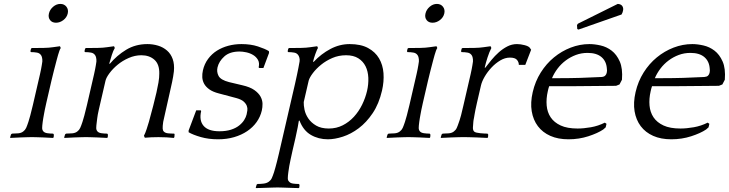

<svg xmlns="http://www.w3.org/2000/svg" viewBox="-20 -700 3721 980"><path d="M251.1 4 254 0 255 -13 251.2 -18C241.2 -18 231.5 -18.7 222.1 -20C212.8 -21.3 206 -24.3 201.7 -29C197.4 -33.7 195.3 -39.5 195.2 -46.5C195.2 -53.5 196.1 -64 198 -78C198.9 -84.7 199.8 -90.8 200.8 -96.5C201.8 -102.2 202.8 -108.3 204.1 -115C205.3 -121.7 206.8 -129.7 208.6 -139C210.4 -148.3 213 -160.3 216.4 -175L242.3 -287C245.6 -301.7 248.6 -313.7 251.1 -323C253.6 -332.3 255.6 -340.3 257.1 -347C258.7 -353.7 260.2 -359.5 261.7 -364.5C263.1 -369.5 264.5 -374.7 265.7 -380C266.7 -384 268.1 -389.7 270.2 -397C272.2 -404.3 274.2 -411.8 276.4 -419.5C278.5 -427.2 280.8 -434.3 283.3 -441C285.9 -447.7 288.1 -452.3 290.1 -455L286.1 -464L250 -459C236.8 -457 221.6 -455.8 204.2 -455.5C186.8 -455.2 172.4 -455 161.1 -455H143.1L138.4 -452L135.1 -438L138.2 -434C148.9 -434 159 -433.2 168.6 -431.5C178.2 -429.8 185.5 -425 190.3 -417C191.8 -415 193.3 -411.2 194.6 -405.5C196 -399.8 196.5 -393.3 196.1 -386C195.2 -379.3 194.3 -373 193.2 -367C192.2 -361 191 -354.3 189.6 -347C188.3 -339.7 186.5 -331.2 184.2 -321.5L176 -286L147.6 -163C142.1 -139 137.7 -121.5 134.5 -110.5C131.3 -99.5 128.1 -88.7 125 -78C120.6 -64.7 116.7 -54.3 113.4 -47C110 -39.7 105.1 -33.7 98.7 -29C92.1 -23.7 83.6 -20.5 73 -19.5C62.4 -18.5 51.8 -18 41.2 -18L36.2 -14L32 0L32.1 4C36.8 4 44 3.7 53.8 3C63.6 2.3 73.8 1.8 84.2 1.5C94.6 1.2 104.6 0.8 114.4 0.5C124.1 0.2 131.3 0 136 0H150C154.7 0 161.6 0.2 170.9 0.5C180.1 0.8 190.1 1.2 200.7 1.5C211.3 1.8 221.1 2.3 230.3 3C239.5 3.7 246.4 4 251.1 4ZM229.7 -631C226.6 -617.7 228.5 -606.5 235.5 -597.5C242.4 -588.5 252.5 -584 265.8 -584C279.2 -584 291.7 -588.5 303.5 -597.5C315.2 -606.5 322.6 -617.7 325.7 -631C328.8 -644.3 326.6 -655.8 319.2 -665.5C311.7 -675.2 301.3 -680 288 -680C274.7 -680 262.4 -675.2 251.2 -665.5C239.9 -655.8 232.8 -644.3 229.7 -631Z M540.3 -374 537.8 -376C541.7 -390 546.1 -404.5 550.8 -419.5C555.6 -434.5 560.7 -446.3 566 -455L562.1 -464L526 -459C512.8 -457 497.6 -455.8 480.2 -455.5C462.7 -455.2 448.4 -455 437 -455H419L414.4 -452L411.1 -438L414.2 -434C424.9 -434 435 -433.2 444.6 -431.5C454.2 -429.8 461.5 -425 466.3 -417C467.8 -415 469.3 -411.2 470.6 -405.5C472 -399.8 472.5 -393.3 472.1 -386C471.2 -379.3 470.3 -373 469.2 -367C468.2 -361 467 -354.3 465.6 -347C464.2 -339.7 462.5 -331.2 460.2 -321.5L452 -286L423.6 -163C418.1 -139 413.7 -121.5 410.5 -110.5C407.3 -99.5 404.1 -88.7 401 -78C396.6 -64.7 392.7 -54.3 389.3 -47C386 -39.7 381.1 -33.7 374.7 -29C368.1 -23.7 359.6 -20.5 349 -19.5C338.4 -18.5 327.8 -18 317.2 -18L312.2 -14L308 0L308.1 4C312.7 4 320 3.7 329.8 3C339.6 2.3 349.7 1.8 360.2 1.5C370.6 1.2 380.6 0.8 390.4 0.5C400.1 0.2 407.3 0 412 0H426C430.7 0 437.6 0.2 446.9 0.5C456.1 0.8 466.1 1.2 476.7 1.5C487.2 1.8 497.1 2.3 506.3 3C515.5 3.7 522.4 4 527.1 4L530 0L531 -13L527.2 -18C517.2 -18 507.5 -18.7 498.1 -20C488.8 -21.3 482 -24.3 477.7 -29C473.4 -33.7 471.3 -39.5 471.2 -46.5C471.2 -53.5 472.1 -64 474 -78C474.9 -84.7 475.6 -90.8 476.3 -96.5C476.9 -102.2 477.8 -108.3 479.1 -115C480.3 -121.7 481.9 -129.7 484.1 -139L492.4 -175L518.5 -288C521 -298.7 527.8 -311.5 538.9 -326.5C550 -341.5 563.8 -355.8 580.3 -369.5C596.8 -383.2 615.6 -394.7 636.8 -404C657.9 -413.3 679.5 -418 701.5 -418C728.8 -418 751.1 -410.3 768.2 -395C785.3 -379.7 793.6 -356.3 793 -325C793.3 -311.7 791.8 -296 788.7 -278C785.5 -260 782.2 -243.3 778.6 -228C774.5 -210 769 -187.5 762.1 -160.5C755.2 -133.5 747.8 -106 740 -78C736.9 -67.3 733 -55 728.5 -41C723.9 -27 719.3 -15.7 714.6 -7L719.3 3C740.4 1 763.7 0 789 0C802.3 0 815.9 0.3 829.8 1C843.6 1.7 856.1 2.7 867.1 4L870 0L871.2 -14L869.2 -18C858.5 -18 848.1 -18.5 838 -19.5C827.9 -20.5 820.5 -23.7 815.7 -29C812.5 -32.3 810.7 -37.5 810.3 -44.5C809.9 -51.5 810.8 -62.7 813 -78C818.6 -102 824 -126.2 829.2 -150.5C834.5 -174.8 839.9 -199 845.5 -223C850 -242.3 854.2 -261.7 858.4 -281C862.5 -300.3 865.6 -318.7 867.6 -336C869.8 -360 867.8 -380.8 861.5 -398.5C855.2 -416.2 845.6 -430.7 832.5 -442C819.5 -453.3 804.3 -461.7 786.8 -467C769.4 -472.3 751.3 -475 732.7 -475C692 -475 655.8 -465.3 624 -446C592.2 -426.7 564.3 -402.7 540.3 -374Z M1216.2 -265 1148.9 -281C1120.6 -288.3 1102.8 -298.8 1095.6 -312.5C1088.5 -326.2 1086.6 -340.7 1090.2 -356C1095 -376.7 1106.6 -395.3 1125.1 -412C1143.6 -428.7 1169.6 -437 1202.9 -437C1212.9 -437 1224.2 -435.7 1237 -433C1249.7 -430.3 1261.3 -425.8 1271.8 -419.5C1282.4 -413.2 1290.6 -404.8 1296.6 -394.5C1302.5 -384.2 1303.7 -371.3 1300.2 -356L1303.5 -353H1324.5L1353.3 -430L1352.4 -439C1339.5 -447 1320.9 -455 1296.4 -463C1271.9 -471 1244 -475 1212.7 -475C1189.3 -475 1167 -472.2 1145.7 -466.5C1124.4 -460.8 1105 -452.5 1087.4 -441.5C1069.9 -430.5 1054.8 -416.5 1042.2 -399.5C1029.6 -382.5 1020.8 -363 1015.7 -341C1013 -329 1011.9 -317.2 1012.5 -305.5C1013.2 -293.8 1016.3 -282.8 1021.9 -272.5C1027.5 -262.2 1036.3 -252.7 1048.3 -244C1060.3 -235.3 1076.7 -228.3 1097.5 -223L1187.9 -199C1204.2 -194.3 1216.2 -188.5 1223.9 -181.5C1231.6 -174.5 1236.9 -167.2 1239.8 -159.5C1242.7 -151.8 1243.6 -144.2 1242.5 -136.5C1241.4 -128.8 1240.2 -122 1238.8 -116C1236.6 -106.7 1232.4 -97 1226.1 -87C1219.8 -77 1211.1 -67.7 1200.1 -59C1189.1 -50.3 1175.3 -43.3 1158.8 -38C1142.2 -32.7 1122.6 -30 1099.9 -30C1061.9 -30 1035 -39.2 1019.3 -57.5C1003.5 -75.8 999.3 -101 1006.7 -133L1004.6 -137H981.6L942.8 -34L942.8 -25C957.4 -16.3 978.1 -8.2 1004.6 -0.5C1031.2 7.2 1060.8 11 1093.5 11C1122.8 11 1150 7.3 1175 0C1200 -7.3 1222.2 -17.5 1241.5 -30.5C1260.9 -43.5 1277 -59 1289.8 -77C1302.6 -95 1311.5 -114.7 1316.4 -136C1318.9 -146.7 1320 -158.2 1319.9 -170.5C1319.7 -182.8 1316.3 -195 1309.8 -207C1303.2 -219 1292.6 -230.2 1278 -240.5C1263.4 -250.8 1242.8 -259 1216.2 -265Z M1580.7 -384 1577.9 -385C1579 -389.7 1580.5 -395.5 1582.4 -402.5C1584.4 -409.5 1586.7 -416.5 1589.3 -423.5C1591.9 -430.5 1594.4 -436.8 1596.7 -442.5C1599 -448.2 1601.1 -452.3 1603 -455L1599.1 -464L1563 -459C1549.8 -457 1534.6 -455.8 1517.2 -455.5C1499.8 -455.2 1485.4 -455 1474 -455H1456L1451.4 -452L1448.1 -438L1451.2 -434C1461.9 -434 1472 -433.2 1481.6 -431.5C1491.2 -429.8 1498.5 -425 1503.3 -417C1504.8 -415 1506.4 -411.2 1508.1 -405.5C1509.8 -399.8 1510.1 -393.3 1509.1 -386C1507.3 -375.3 1505.4 -364.8 1503.3 -354.5C1501.3 -344.2 1498.9 -332.3 1496.1 -319C1493.4 -305.7 1490 -290 1485.8 -272L1470.3 -205L1416.5 28L1403.6 84C1400.1 99.3 1396.8 112.7 1393.9 124C1390.9 135.3 1388.3 145.2 1386.1 153.5C1383.8 161.8 1381.3 170.3 1378.7 179C1374.3 192.3 1370.4 202.5 1367.1 209.5C1363.9 216.5 1359 222.3 1352.6 227C1345.4 232.3 1336.6 235.7 1326.3 237C1316 238.3 1305.5 239 1294.8 239L1290.1 242L1285.7 257L1286 260C1290.6 260 1297.8 259.8 1307.6 259.5C1317.3 259.2 1327.4 258.8 1337.8 258.5C1348.2 258.2 1358.3 257.8 1368.1 257.5C1377.8 257.2 1385 257 1389.7 257H1403.7C1408.3 257 1415.3 257.2 1424.6 257.5C1433.8 257.8 1443.7 258.2 1454.3 258.5C1464.9 258.8 1474.8 259.2 1484.1 259.5C1493.3 259.8 1500.3 260 1505 260L1507.7 257L1508.9 243L1504.8 239C1494.8 239 1485.1 238.3 1475.8 237C1466.4 235.7 1459.7 232.3 1455.6 227C1451.2 223 1449 217.3 1449 210C1449 202.7 1449.9 192.3 1451.7 179C1453 167.7 1454.6 157.2 1456.5 147.5C1458.4 137.8 1460.5 127 1463 115C1465.4 103 1468.6 88.5 1472.5 71.5L1487.9 5C1493.4 -19 1497.3 -37.3 1499.5 -50C1501.8 -62.7 1503.7 -73.7 1505.2 -83L1508.6 -85C1521.4 -51 1540.8 -26.5 1566.7 -11.5C1592.5 3.5 1621.5 11 1653.5 11C1676.8 11 1702.3 6.5 1730.1 -2.5C1757.8 -11.5 1784.8 -25.8 1811 -45.5C1837.2 -65.2 1861 -90.8 1882.3 -122.5C1903.6 -154.2 1919.5 -192.7 1930 -238C1937 -268.7 1939.5 -298.2 1937.4 -326.5C1935.3 -354.8 1927.7 -380 1914.8 -402C1901.9 -424 1883.1 -441.7 1858.5 -455C1834 -468.3 1802.7 -475 1764.7 -475C1730.7 -475 1697.9 -466.7 1666.4 -450C1634.9 -433.3 1606.3 -411.3 1580.7 -384ZM1853.5 -236C1847.9 -212 1839.5 -188.5 1828.2 -165.5C1816.9 -142.5 1803 -122 1786.5 -104C1770 -86 1751 -71.5 1729.5 -60.5C1707.9 -49.5 1684.2 -44 1658.2 -44C1632.2 -44 1610.7 -49 1593.6 -59C1576.6 -69 1563.2 -81.2 1553.6 -95.5C1543.9 -109.8 1537.5 -124.7 1534.3 -140C1531.2 -155.3 1529.9 -168.3 1530.3 -179L1555.7 -289C1558.9 -299.7 1565.9 -312.3 1577 -327C1588.1 -341.7 1602 -355.8 1618.8 -369.5C1635.6 -383.2 1654.8 -394.7 1676.3 -404C1697.8 -413.3 1721.2 -418 1746.5 -418C1771.8 -418 1792.6 -412.8 1808.9 -402.5C1825.2 -392.2 1837.6 -378.5 1846 -361.5C1854.4 -344.5 1859 -325 1860 -303C1860.9 -281 1858.7 -258.7 1853.5 -236Z M2173.1 4 2176 0 2177 -13 2173.2 -18C2163.2 -18 2153.5 -18.7 2144.1 -20C2134.8 -21.3 2128 -24.3 2123.7 -29C2119.4 -33.7 2117.3 -39.5 2117.2 -46.5C2117.2 -53.5 2118.1 -64 2120 -78C2120.9 -84.7 2121.8 -90.8 2122.8 -96.5C2123.8 -102.2 2124.8 -108.3 2126.1 -115C2127.3 -121.7 2128.8 -129.7 2130.6 -139C2132.4 -148.3 2135 -160.3 2138.4 -175L2164.3 -287C2167.6 -301.7 2170.6 -313.7 2173.1 -323C2175.6 -332.3 2177.6 -340.3 2179.1 -347C2180.7 -353.7 2182.2 -359.5 2183.7 -364.5C2185.1 -369.5 2186.5 -374.7 2187.7 -380C2188.7 -384 2190.1 -389.7 2192.2 -397C2194.2 -404.3 2196.2 -411.8 2198.4 -419.5C2200.5 -427.2 2202.8 -434.3 2205.3 -441C2207.9 -447.7 2210.1 -452.3 2212.1 -455L2208.1 -464L2172 -459C2158.8 -457 2143.6 -455.8 2126.2 -455.5C2108.8 -455.2 2094.4 -455 2083.1 -455H2065.1L2060.4 -452L2057.1 -438L2060.2 -434C2070.9 -434 2081 -433.2 2090.6 -431.5C2100.2 -429.8 2107.5 -425 2112.3 -417C2113.8 -415 2115.3 -411.2 2116.6 -405.5C2118 -399.8 2118.5 -393.3 2118.1 -386C2117.2 -379.3 2116.3 -373 2115.2 -367C2114.2 -361 2113 -354.3 2111.6 -347C2110.3 -339.7 2108.5 -331.2 2106.2 -321.5L2098 -286L2069.6 -163C2064.1 -139 2059.7 -121.5 2056.5 -110.5C2053.3 -99.5 2050.1 -88.7 2047 -78C2042.6 -64.7 2038.7 -54.3 2035.4 -47C2032 -39.7 2027.1 -33.7 2020.7 -29C2014.1 -23.7 2005.6 -20.5 1995 -19.5C1984.4 -18.5 1973.8 -18 1963.2 -18L1958.2 -14L1954 0L1954.1 4C1958.8 4 1966 3.7 1975.8 3C1985.6 2.3 1995.8 1.8 2006.2 1.5C2016.6 1.2 2026.6 0.8 2036.4 0.5C2046.1 0.2 2053.3 0 2058 0H2072C2076.7 0 2083.6 0.2 2092.9 0.5C2102.1 0.8 2112.1 1.2 2122.7 1.5C2133.3 1.8 2143.1 2.3 2152.3 3C2161.5 3.7 2168.4 4 2173.1 4ZM2151.7 -631C2148.6 -617.7 2150.5 -606.5 2157.5 -597.5C2164.4 -588.5 2174.5 -584 2187.8 -584C2201.2 -584 2213.7 -588.5 2225.5 -597.5C2237.2 -606.5 2244.6 -617.7 2247.7 -631C2250.8 -644.3 2248.6 -655.8 2241.2 -665.5C2233.7 -675.2 2223.3 -680 2210 -680C2196.7 -680 2184.4 -675.2 2173.2 -665.5C2161.9 -655.8 2154.8 -644.3 2151.7 -631Z M2456.7 -354 2454 -355C2457.8 -371.7 2462.6 -389 2468.5 -407C2474.3 -425 2480.8 -441 2488 -455L2484.1 -464L2448 -459C2434.8 -457 2419.6 -455.8 2402.2 -455.5C2384.8 -455.2 2370.4 -455 2359 -455H2341L2336.4 -452L2333.1 -438L2336.2 -434C2346.9 -434 2357 -433.2 2366.6 -431.5C2376.2 -429.8 2383.5 -425 2388.3 -417C2389.8 -415 2391.3 -411.2 2392.6 -405.5C2394 -399.8 2394.5 -393.3 2394.1 -386C2393.2 -379.3 2392.3 -373 2391.2 -367C2390.2 -361 2389 -354.3 2387.6 -347C2386.3 -339.7 2384.5 -331.2 2382.2 -321.5L2374 -286L2345.6 -163C2340.1 -139 2336 -122 2333.4 -112C2330.7 -102 2328.3 -93.7 2326.1 -87L2323 -78C2318.6 -64.7 2314.7 -54.3 2311.3 -47C2308 -39.7 2303.1 -33.7 2296.7 -29C2290.1 -23.7 2281.6 -20.5 2271 -19.5C2260.4 -18.5 2249.8 -18 2239.2 -18L2234.2 -14L2230 0L2230.1 4C2234.7 4 2242 3.7 2251.8 3C2261.6 2.3 2271.9 1.8 2282.7 1.5C2293.4 1.2 2303.6 0.8 2313.4 0.5C2323.1 0.2 2330.3 0 2335 0H2359C2363.7 0 2371.1 0.2 2381.4 0.5C2391.6 0.8 2402.4 1.2 2413.7 1.5C2424.9 1.8 2435.6 2.3 2445.8 3C2456 3.7 2463.4 4 2468.1 4L2471 0L2472 -13L2468.2 -18C2464.2 -18 2458.9 -18.2 2452.3 -18.5C2445.7 -18.8 2439 -19.3 2432.1 -20C2425.3 -20.7 2418.8 -21.7 2412.8 -23C2406.8 -24.3 2402.4 -26.3 2399.7 -29C2395.4 -33.7 2393.5 -40.5 2393.9 -49.5C2394.3 -58.5 2395 -68 2396 -78L2397.1 -87C2398.2 -91.7 2399 -96.2 2399.7 -100.5C2400.4 -104.8 2401.3 -110.2 2402.4 -116.5C2403.5 -122.8 2405 -130.5 2406.7 -139.5C2408.5 -148.5 2411 -160.3 2414.4 -175L2435 -264C2438 -277.3 2444.3 -292.2 2453.7 -308.5C2463.2 -324.8 2474.7 -340.3 2488.5 -355C2502.2 -369.7 2517.2 -381.8 2533.4 -391.5C2549.6 -401.2 2566.1 -406 2582.7 -406C2600.1 -406 2612 -402.2 2618.6 -394.5C2625.1 -386.8 2628.3 -378.3 2628.2 -369H2661.2L2691 -446L2685 -455C2681.1 -461 2672 -465.8 2657.9 -469.5C2643.7 -473.2 2630.7 -475 2618.7 -475C2601.3 -475 2584.9 -471 2569.4 -463C2553.9 -455 2539.4 -445 2526 -433C2512.5 -421 2500 -408 2488.5 -394C2476.9 -380 2466.3 -366.7 2456.7 -354Z M3142.1 -269 3154.6 -293C3157.6 -331.7 3153.8 -362.8 3143.2 -386.5C3132.7 -410.2 3118.9 -428.5 3101.9 -441.5C3084.9 -454.5 3066.1 -463.3 3045.5 -468C3025 -472.7 3006 -475 2988.7 -475C2956 -475 2924.1 -469 2893 -457C2861.9 -445 2833.4 -428.3 2807.5 -407C2781.5 -385.7 2759.1 -360 2740.2 -330C2721.3 -300 2707.6 -266.7 2699.1 -230C2690.8 -194 2689.1 -161.3 2694 -132C2698.9 -102.7 2709.4 -77.3 2725.4 -56C2741.5 -34.7 2762.7 -18.2 2789 -6.5C2815.3 5.2 2846.1 11 2881.5 11C2917.5 11 2951.3 5.8 2983 -4.5C3014.8 -14.8 3040.1 -26.3 3059 -39L3071.5 -50L3075.7 -68L3067.1 -74C3044.5 -62.7 3020.8 -54.8 2996.2 -50.5C2971.5 -46.2 2948.8 -44 2928.2 -44C2892.8 -44 2864 -49.2 2841.7 -59.5C2819.5 -69.8 2802.5 -83.7 2790.8 -101C2779.2 -118.3 2772.3 -138.5 2770.3 -161.5C2768.3 -184.5 2770.2 -208.7 2776 -234L2778.9 -246.5C2779.9 -250.8 2781.3 -255.3 2783 -260H2901C2937.7 -260 2975.1 -260.3 3013.3 -261C3051.4 -261.7 3088.5 -262 3124.5 -262ZM2979.3 -430C3009.9 -430 3033.6 -422.8 3050.3 -408.5C3067 -394.2 3076.1 -374.3 3077.6 -349C3078.1 -345.7 3078.4 -342.3 3078.3 -339C3078.1 -335.7 3077.6 -332 3076.7 -328C3075.5 -322.7 3072.9 -318 3069 -314C3065.1 -310 3058.7 -307.7 3049.9 -307C3012.1 -305 2976.1 -303.5 2941.8 -302.5C2907.6 -301.5 2872.5 -301 2836.5 -301H2797.5C2804.8 -318.3 2814.5 -334.8 2826.4 -350.5C2838.4 -366.2 2852.2 -379.8 2867.9 -391.5C2883.6 -403.2 2900.7 -412.5 2919.3 -419.5C2938 -426.5 2957.9 -430 2979.3 -430ZM2926.4 -552 2932.7 -549 3152.5 -626C3154.6 -629.3 3156.2 -632.7 3157.3 -636C3158.4 -639.3 3159.3 -642.3 3159.9 -645C3162.1 -654.3 3160.9 -662.3 3156.4 -669C3152 -675.7 3144.2 -679.3 3133 -680L2929.7 -579L2925.1 -572Z M3667.1 -269 3679.6 -293C3682.6 -331.7 3678.8 -362.8 3668.2 -386.5C3657.7 -410.2 3643.9 -428.5 3626.9 -441.5C3609.9 -454.5 3591.1 -463.3 3570.5 -468C3550 -472.7 3531 -475 3513.7 -475C3481 -475 3449.1 -469 3418 -457C3386.9 -445 3358.4 -428.3 3332.5 -407C3306.5 -385.7 3284.1 -360 3265.2 -330C3246.3 -300 3232.6 -266.7 3224.1 -230C3215.8 -194 3214.1 -161.3 3219 -132C3223.9 -102.7 3234.4 -77.3 3250.4 -56C3266.5 -34.7 3287.7 -18.2 3314 -6.5C3340.3 5.2 3371.1 11 3406.5 11C3442.5 11 3476.3 5.8 3508 -4.5C3539.8 -14.8 3565.1 -26.3 3584 -39L3596.5 -50L3600.7 -68L3592.1 -74C3569.5 -62.7 3545.8 -54.8 3521.2 -50.5C3496.5 -46.2 3473.8 -44 3453.2 -44C3417.8 -44 3389 -49.2 3366.7 -59.5C3344.5 -69.8 3327.5 -83.7 3315.8 -101C3304.2 -118.3 3297.3 -138.5 3295.3 -161.5C3293.3 -184.5 3295.2 -208.7 3301 -234L3303.9 -246.5C3304.9 -250.8 3306.3 -255.3 3308 -260H3426C3462.7 -260 3500.1 -260.3 3538.3 -261C3576.4 -261.7 3613.5 -262 3649.5 -262ZM3504.3 -430C3534.9 -430 3558.6 -422.8 3575.3 -408.5C3592 -394.2 3601.1 -374.3 3602.6 -349C3603.1 -345.7 3603.4 -342.3 3603.3 -339C3603.1 -335.7 3602.6 -332 3601.7 -328C3600.5 -322.7 3597.9 -318 3594 -314C3590.1 -310 3583.7 -307.7 3574.9 -307C3537.1 -305 3501.1 -303.5 3466.8 -302.5C3432.6 -301.5 3397.5 -301 3361.5 -301H3322.5C3329.8 -318.3 3339.5 -334.8 3351.4 -350.5C3363.4 -366.2 3377.2 -379.8 3392.9 -391.5C3408.6 -403.2 3425.7 -412.5 3444.3 -419.5C3463 -426.5 3482.9 -430 3504.3 -430Z"/></svg>

Font: Quattrocento
Style: Italic
Weight: 400
Italic angle: -13°
Designer: Pablo Impallari
Foundry: Pablo Impallari, Igino Marini, Branda Gallo
Version: Version 2.000